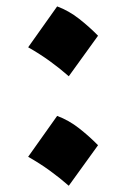

<svg xmlns="http://www.w3.org/2000/svg" viewBox="-20 -684 396 603"><path d="M159.5 -663.9 68.4 -535.5Q105 -514.8 136.7 -491.8Q168.5 -468.8 196 -444.5L287.9 -571.8Q260.7 -599.6 228.5 -624.9Q196.3 -650.2 159.5 -663.9ZM159.5 -320 68.4 -191.6Q105 -170.9 136.7 -147.9Q168.5 -124.8 196 -100.6L287.9 -227.9Q260.7 -255.7 228.5 -281Q196.3 -306.3 159.5 -320Z"/></svg>

Font: Pinar FD VF
Style: Regular
Weight: 300
Designer: Amin Abedi
Version: Version 2.000